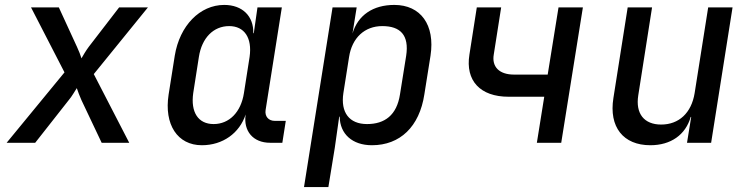

<svg xmlns="http://www.w3.org/2000/svg" viewBox="-20 -580 3040 780"><path d="M7 0H123L259 -173C272 -188 284 -210 292 -222C296 -210 304 -188 311 -173L393 0H505L361 -279L581 -550H464L340 -389C329 -374 317 -354 311 -343C308 -354 300 -374 293 -389L219 -550H106L242 -286Z M800 10C885 10 953 -39 978 -115C968 -48 1008 0 1077 0H1127L1141 -89H1096C1071 -89 1055 -107 1059 -133L1125 -550H1026L1011 -445H1009C1011 -514 965 -560 891 -560C792 -560 710 -476 690 -354L665 -196C646 -74 701 10 800 10ZM848 -76C785 -76 754 -124 765 -202L788 -349C800 -426 847 -474 911 -474C973 -474 1005 -426 994 -349L971 -202C959 -124 911 -76 848 -76Z M1215 180H1314L1340 21L1358 -106H1360C1361 -36 1411 10 1491 10C1605 10 1684 -65 1704 -197L1729 -354C1748 -479 1689 -560 1582 -560C1495 -560 1434 -518 1412 -444L1429 -550H1331ZM1471 -76C1399 -76 1363 -123 1375 -202L1398 -348C1410 -427 1462 -474 1533 -474C1606 -474 1643 -438 1630 -353L1605 -197C1592 -112 1543 -76 1471 -76Z M2161 0H2260L2348 -550H2249L2205 -277H2068C2009 -277 1977 -308 1986 -359L2016 -550H1917L1887 -358C1870 -252 1931 -187 2046 -187H2191Z M2622 10C2705 10 2765 -32 2786 -105H2788L2771 0H2869L2956 -550H2857L2802 -202C2789 -121 2738 -74 2666 -74C2597 -74 2561 -118 2573 -193L2629 -550H2530L2472 -182C2453 -64 2512 10 2622 10Z"/></svg>

Font: JetBrains Mono Medium
Style: Italic
Weight: 436
Italic angle: -9°
Monospace: yes
Designer: Philipp Nurullin, Konstantin Bulenkov
Foundry: JetBrains
Version: Version 2.305